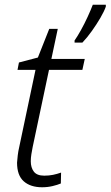

<svg xmlns="http://www.w3.org/2000/svg" viewBox="-20 -781 467 811"><path d="M295 -610Q307 -627 322 -654Q337 -681 350.5 -710.5Q364 -740 372 -761H427V-753Q420 -733 404 -705.5Q388 -678 368 -650Q348 -622 328 -601H295ZM158 10Q109 10 80.5 -15Q52 -40 52 -94Q53 -108 55 -125Q57 -142 61 -159L130 -486H54L60 -517L140 -538L188 -659H224L197 -532H338L328 -486H187L118 -160Q115 -145 112.5 -129.5Q110 -114 110 -100Q110 -73 123 -56Q136 -39 167 -39Q187 -39 204 -42.5Q221 -46 238 -52L237 -6Q223 0 202 5Q181 10 158 10Z"/></svg>

Font: Noto Sans Display Light
Style: Italic
Weight: 300
Italic angle: -12°
Designer: Monotype Design Team
Foundry: Monotype Imaging Inc.
Version: Version 2.003